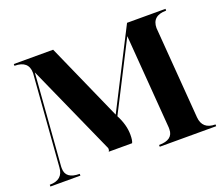

<svg xmlns="http://www.w3.org/2000/svg" viewBox="-111 -832 1168 999"><g transform="rotate(-20 473.5 -332.0)"><path d="M266.6 -664.1 457 -235.4 675.8 -664.1H888.7V-654.3Q810.5 -654.3 810.5 -585.9L849.6 -78.1Q855 -9.8 927.7 -9.8V0H615.2V-9.8Q693.4 -9.8 693.4 -68.4V-78.1L653.3 -598.6L462.4 -224.6Q493.2 -166 493.2 -111.3Q493.2 -79.1 486.3 -66.4H356.4Q361.3 -71.3 361.3 -80.1Q361.3 -84 360.4 -85.9L136.7 -585.9L97.7 -78.1V-68.4Q97.7 -9.8 175.8 -9.8V0H9.8V-9.8Q84 -9.8 87.9 -78.1L127 -585.9Q127 -654.3 48.8 -654.3V-664.1Z"/></g></svg>

Font: spinweradC
Style: Bold
Weight: 700
Width: 7
Version: Version 0.3